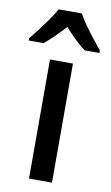

<svg xmlns="http://www.w3.org/2000/svg" viewBox="-125 -811 494 856"><g transform="rotate(10 122.0 -383.0)"><path d="M174 0H70V-539H174ZM174 -766Q186 -744 205 -717Q224 -690 244.5 -664Q265 -638 282 -617V-606H215Q192 -623 168.5 -646Q145 -669 121 -695Q97 -669 73.5 -646Q50 -623 29 -606H-38V-617Q-20 -638 0 -664.5Q20 -691 39 -718Q58 -745 69 -766Z"/></g></svg>

Font: Noto Sans Display SemiCondensed Medium
Style: Regular
Weight: 500
Width: 4
Designer: Monotype Design Team
Foundry: Monotype Imaging Inc.
Version: Version 2.003